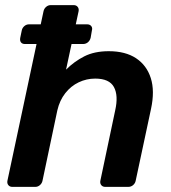

<svg xmlns="http://www.w3.org/2000/svg" viewBox="-20 -730 669 750"><path d="M78 -558Q67 -558 62 -564.5Q57 -571 59 -582L65 -611Q67 -621 75 -628Q83 -635 94 -635H320Q331 -635 336.5 -628Q342 -621 339 -611L334 -582Q331 -571 323 -564.5Q315 -558 304 -558ZM28 0Q18 0 12.5 -7Q7 -14 9 -24L150 -686Q152 -696 160 -703Q168 -710 178 -710H268Q278 -710 283.5 -703Q289 -696 287 -686L238 -458Q270 -490 309.5 -510Q349 -530 405 -530Q470 -530 511.5 -502.5Q553 -475 569 -425Q585 -375 570 -305L510 -24Q508 -14 500 -7Q492 0 481 0H391Q381 0 375.5 -7Q370 -14 372 -24L430 -299Q443 -357 425 -390Q407 -423 352 -423Q318 -423 287.5 -408.5Q257 -394 235 -366Q213 -338 204 -299L146 -24Q144 -14 136 -7Q128 0 118 0Z"/></svg>

Font: Rubik Medium
Style: Italic
Weight: 500
Italic angle: -12°
Designer: Hubert and Fischer
Foundry: Hubert and Fischer
Version: Version 2.300;gftools[0.9.30]